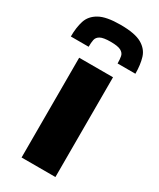

<svg xmlns="http://www.w3.org/2000/svg" viewBox="-193 -789 704 850"><g transform="rotate(30 159.0 -364.0)"><path d="M73 0V-510H246V0ZM159 -728Q233 -728 268 -708Q303 -688 313.5 -653.5Q324 -619 324 -573H233Q233 -594 230 -609Q227 -624 211.5 -632.5Q196 -641 159 -641Q122 -641 106.5 -632.5Q91 -624 88 -609Q85 -594 85 -573H-6Q-6 -619 5 -653.5Q16 -688 51.5 -708Q87 -728 159 -728Z"/></g></svg>

Font: Saira Expanded
Style: Bold
Weight: 700
Width: 7
Designer: Hector Gatti with collaboration of the Omnibus-Type team
Foundry: Omnibus-Type
Version: Version 1.100; ttfautohint (v1.8.3)